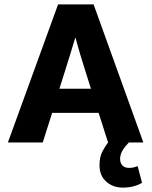

<svg xmlns="http://www.w3.org/2000/svg" viewBox="-20 -650 692 876"><path d="M245 -630H407L634 0H568Q551 17 539.5 36Q528 55 528 75Q528 94 538.5 105Q549 116 569 116Q582 116 591 113.5Q600 111 608 108L628 184Q612 194 589.5 200Q567 206 541 206Q495 206 464.5 178.5Q434 151 434 104Q434 66 447 41.5Q460 17 473 0L430 -135H218L175 0H16ZM251 -245H395L371 -321Q359 -358 346.5 -400Q334 -442 325 -477H323Q313 -442 300 -401Q287 -360 275 -321Z"/></svg>

Font: Ek Mukta ExtraBold
Style: Regular
Weight: 800
Designer: Girish Dalvi and Yashodeep Gholap
Foundry: Ek Type
Version: Version 2.538;PS 1.002;hotconv 16.6.51;makeotf.lib2.5.65220;